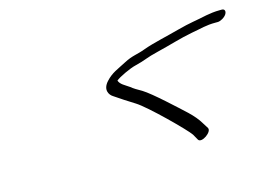

<svg xmlns="http://www.w3.org/2000/svg" viewBox="-57 -516 727 527"><g transform="rotate(-15 306.5 -252.5)"><path d="M604.9 -418H598.9C583.9 -418 570.9 -416 559.9 -414C528.4 -407 512 -406 475 -396C442.6 -387 399.2 -378 372.2 -368C348.8 -359 335.3 -360 310.9 -347C286.5 -334 270 -329 252.7 -310C233.3 -289 245 -272 255 -266C274.6 -253 285.7 -245 310.3 -230C339.4 -212 430.1 -122 439.7 -107L449.3 -90C457.4 -78 491.2 -102 484.1 -114L473.5 -131C466.4 -143 456.3 -155 442.7 -168C422.1 -187 361.2 -244 336.6 -259C324 -266 314 -272 306.9 -278C294.3 -287 281.8 -292 277.7 -304C286.7 -312 321.5 -328 335 -331C364.5 -338 371.4 -344 405.4 -352C439.3 -360 476.2 -372 509.2 -378C538.6 -383 551.1 -388 579.1 -388H585.1C593.1 -388 605.5 -395 610.5 -403C615.4 -411 612.9 -418 604.9 -418Z"/></g></svg>

Font: MewTooHand
Style: UltimateIta
Weight: 400
Designer: Mew Too, Robert Jablonski
Version: Version 0.77